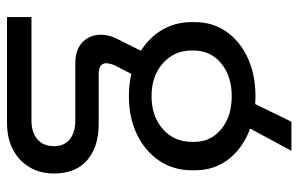

<svg xmlns="http://www.w3.org/2000/svg" viewBox="-168 -462 831 534"><g transform="rotate(90 247.0 -195.5)"><path d="M28 200V132H315Q349 132 368 115.5Q387 99 387 69Q387 41 368 25.5Q349 10 315 10H157Q120 10 100 -8Q80 -26 77.5 -53Q75 -80 89 -107L134 -197L203 -179L162 -99Q158 -90 156.5 -79.5Q155 -69 162 -62Q169 -55 185 -55H326Q388 -55 425.5 -23.5Q463 8 463 70Q463 108 445.5 137.5Q428 167 396.5 183.5Q365 200 322 200ZM245 -439 319 -591H400L318 -439ZM248 -139Q188 -139 141.5 -161.5Q95 -184 68.5 -223.5Q42 -263 42 -313V-322Q42 -372 68.5 -410Q95 -448 141.5 -469.5Q188 -491 248 -491Q308 -491 354.5 -469.5Q401 -448 427.5 -410.5Q454 -373 454 -324V-313Q454 -263 427.5 -223.5Q401 -184 354.5 -161.5Q308 -139 248 -139ZM248 -202Q304 -202 339.5 -233.5Q375 -265 375 -313V-321Q375 -367 339.5 -396Q304 -425 248 -425Q192 -425 156.5 -395.5Q121 -366 121 -319V-313Q121 -265 156.5 -233.5Q192 -202 248 -202Z"/></g></svg>

Font: SUSE Thin
Style: Regular
Weight: 400
Version: Version 1.000